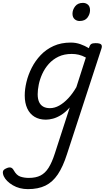

<svg xmlns="http://www.w3.org/2000/svg" viewBox="-126 -815 744 1335"><path d="M68 500Q9 500 -37 473Q-83 446 -100 410Q-108 391 -105.5 377.5Q-103 364 -81 355Q-64 347 -51.5 350Q-39 353 -30 370Q-11 404 15.5 413Q42 422 75 422Q123 422 155.5 405.5Q188 389 211.5 352Q235 315 255 253L359 -68Q329 -34 299 -15.5Q269 3 242 10Q215 17 193 17Q147 17 114 -3Q81 -23 63.5 -61Q46 -99 46 -151Q46 -195 58 -245Q70 -295 94.5 -343.5Q119 -392 157 -432Q195 -472 247 -495.5Q299 -519 366 -519Q401 -519 432.5 -508Q464 -497 492 -480L493 -483Q499 -503 508.5 -509Q518 -515 538 -515Q569 -515 577.5 -505.5Q586 -496 579 -476L340 256Q312 344 276 397.5Q240 451 190 475.5Q140 500 68 500ZM221 -63Q254 -63 286 -81Q318 -99 348.5 -131.5Q379 -164 405 -209L471 -415Q445 -429 421.5 -434.5Q398 -440 373 -440Q320 -440 280.5 -421Q241 -402 213 -370.5Q185 -339 168 -301.5Q151 -264 143.5 -227Q136 -190 136 -160Q136 -128 145.5 -106.5Q155 -85 174 -74Q193 -63 221 -63ZM427 -669Q407 -669 392.5 -682Q378 -695 378 -720Q378 -747 396.5 -771Q415 -795 451 -795Q471 -795 485.5 -782.5Q500 -770 500 -744Q500 -717 482.5 -693Q465 -669 427 -669Z"/></svg>

Font: Playwrite IE
Style: Regular
Weight: 400
Designer: Veronika Burian, José Scaglione
Foundry: TypeTogether
Version: Version 1.002